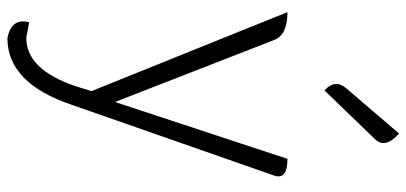

<svg xmlns="http://www.w3.org/2000/svg" viewBox="-316 -566 1121 530"><g transform="rotate(90 245.0 -300.5)"><path d="M85 240Q28 229 41 180L84 188Q171 188 217 53L231 8L13 -533Q76 -533 90 -496L261 -57L418 -533Q477 -533 464 -496L269 62Q209 240 85 240ZM229 -635Q197 -665 223 -695L348 -841Q391 -803 364 -775Z"/></g></svg>

Font: Swei Half Moon CJK SC
Style: Light
Weight: 300
Version: Version 2.071